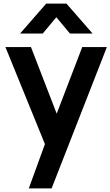

<svg xmlns="http://www.w3.org/2000/svg" viewBox="-20 -800 610 1060"><path d="M216 -615 291 -705 366 -615H491L347 -780H235L91 -615ZM265 240 570 -540H434L293 -172.5L151 -540H10L228 -4.5L139 240Z"/></svg>

Font: Manrope ExtraBold
Style: Regular
Weight: 800
Designer: Mikhail Sharanda
Foundry: Mikhail Sharanda
Version: Version 4.505